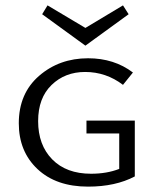

<svg xmlns="http://www.w3.org/2000/svg" viewBox="-20 -689 585 715"><path d="M459 -636 298 -519 137 -636 157 -669 298 -585 438 -669ZM302 -240H482V-32Q410 6 308 6Q189 6 119.5 -59.5Q50 -125 50 -230Q50 -341 125.5 -406.5Q201 -472 308 -472Q405 -472 475 -419L438 -373Q375 -421 297 -421Q222 -421 172 -372.5Q122 -324 122 -238Q122 -149 174.5 -95.5Q227 -42 319 -42Q378 -42 424 -60V-192H302Z"/></svg>

Font: EauTestSC
Style: Regular
Weight: 400
Designer: Christian Thalmann (Catharsis Fonts)
Version: Version 0.001;PS 000.001;hotconv 1.0.88;makeotf.lib2.5.64775